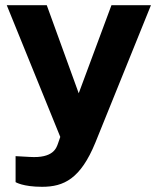

<svg xmlns="http://www.w3.org/2000/svg" viewBox="-20 -550 601 739"><path d="M142 169C226 169 290 138 347 -1L561 -530H409L283 -191L160 -530H6L212 -23L203 3C197 19 186 60 94 54L40 51V151C40 151 68 169 142 169Z"/></svg>

Font: Cheyenne Sans
Style: Bold
Weight: 700
Designer: The Public Sans project authors (U.S. Web Design System), Libre Franklin designed by Pablo Impallari and Rodrigo Fuenzal
Foundry: The Cheyenne Sans Project Authors
Version: Version 2.007